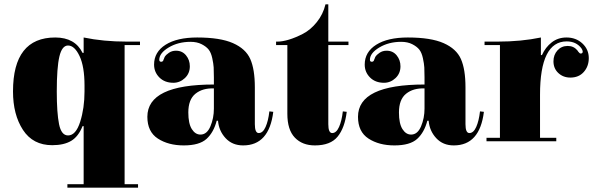

<svg xmlns="http://www.w3.org/2000/svg" viewBox="-20 -661 2737 886"><path d="M366 -417V-488Q457 -469 566 -469H626V-453H555V189H617V205H291V189H366V-79H361Q342 -31 308.5 -11Q275 9 221 9Q132 9 86 -61.5Q40 -132 40 -239Q40 -488 235 -488Q326 -488 361 -417ZM370 -239V-266Q370 -354 347 -402.5Q324 -451 294 -451Q266 -451 254 -400Q242 -349 242 -239Q242 -140 252.5 -88Q263 -36 294 -36Q330 -36 350 -99Q370 -162 370 -239Z M967 -160V-253Q915 -255 882 -228.5Q849 -202 849 -142Q849 -91 865 -65.5Q881 -40 905 -40Q935 -40 951 -78Q967 -116 967 -160ZM986 -104H980Q966 -50 933 -20Q900 10 828 10Q757 10 708.5 -21.5Q660 -53 660 -122Q660 -271 967 -271V-304Q967 -333 966 -350Q965 -367 959.5 -392.5Q954 -418 943 -432Q932 -446 910.5 -457Q889 -468 859 -468Q802 -468 758.5 -442Q715 -416 715 -385Q715 -376 724 -376Q727 -376 729.5 -377.5Q732 -379 733 -381Q734 -383 735 -386.5Q736 -390 737 -391Q738 -395 741.5 -401Q745 -407 759 -417Q773 -427 792 -427Q821 -427 838.5 -405.5Q856 -384 856 -355Q856 -322 833 -300.5Q810 -279 780 -279Q740 -279 715.5 -303.5Q691 -328 691 -363Q691 -421 744 -454.5Q797 -488 890 -488Q996 -488 1055 -462Q1114 -436 1135 -388.5Q1156 -341 1156 -258V-88Q1156 -47 1174 -47Q1193 -47 1205.5 -75Q1218 -103 1223 -147L1241 -145Q1222 10 1102 10Q1052 10 1021 -23.5Q990 -57 986 -104Z M1433 10Q1375 10 1340.5 -26Q1306 -62 1306 -136V-453H1254V-469H1261Q1283 -469 1313 -478Q1343 -487 1378 -505Q1413 -523 1442 -559Q1471 -595 1482 -641H1495V-469H1588V-453H1495V-88Q1495 -47 1513 -47Q1532 -47 1544.5 -75Q1557 -103 1562 -147L1580 -145Q1571 -71 1538 -30.5Q1505 10 1433 10Z M1939 -160V-253Q1887 -255 1854 -228.5Q1821 -202 1821 -142Q1821 -91 1837 -65.5Q1853 -40 1877 -40Q1907 -40 1923 -78Q1939 -116 1939 -160ZM1958 -104H1952Q1938 -50 1905 -20Q1872 10 1800 10Q1729 10 1680.5 -21.5Q1632 -53 1632 -122Q1632 -271 1939 -271V-304Q1939 -333 1938 -350Q1937 -367 1931.5 -392.5Q1926 -418 1915 -432Q1904 -446 1882.5 -457Q1861 -468 1831 -468Q1774 -468 1730.5 -442Q1687 -416 1687 -385Q1687 -376 1696 -376Q1699 -376 1701.5 -377.5Q1704 -379 1705 -381Q1706 -383 1707 -386.5Q1708 -390 1709 -391Q1710 -395 1713.5 -401Q1717 -407 1731 -417Q1745 -427 1764 -427Q1793 -427 1810.5 -405.5Q1828 -384 1828 -355Q1828 -322 1805 -300.5Q1782 -279 1752 -279Q1712 -279 1687.5 -303.5Q1663 -328 1663 -363Q1663 -421 1716 -454.5Q1769 -488 1862 -488Q1968 -488 2027 -462Q2086 -436 2107 -388.5Q2128 -341 2128 -258V-88Q2128 -47 2146 -47Q2165 -47 2177.5 -75Q2190 -103 2195 -147L2213 -145Q2194 10 2074 10Q2024 10 1993 -23.5Q1962 -57 1958 -104Z M2476 -407H2481Q2497 -443 2526 -465.5Q2555 -488 2594 -488Q2638 -488 2667.5 -460.5Q2697 -433 2697 -393Q2697 -355 2674 -329Q2651 -303 2612 -303Q2579 -303 2556.5 -324Q2534 -345 2534 -378Q2534 -408 2552.5 -428.5Q2571 -449 2600 -449Q2627 -449 2644 -429Q2645 -427 2648.5 -422.5Q2652 -418 2654.5 -416Q2657 -414 2660 -414Q2669 -414 2669 -423Q2669 -429 2663 -438Q2639 -470 2595 -470Q2472 -470 2472 -224V-25H2547V-9H2225V-25H2287V-453H2216V-469H2276Q2385 -469 2476 -488Z"/></svg>

Font: Elsie Swash Caps Black
Style: Regular
Weight: 900
Designer: Alejandro Inler
Foundry: Alejandro Inler
Version: 1.001